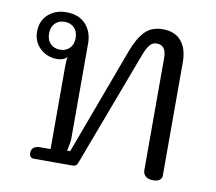

<svg xmlns="http://www.w3.org/2000/svg" viewBox="-67 -633 802 712"><g transform="rotate(10 334.5 -277.0)"><path d="M514 -30V-452Q514 -500 478 -500Q462 -500 451.5 -487Q441 -474 431 -447L269 -16Q266 -7 261.5 -3.5Q257 0 248 0H102Q95 0 90.5 -5Q86 -10 86 -19Q86 -46 121 -46H158V-353Q158 -380 161 -393Q147 -379 124 -379Q86 -379 59.5 -403.5Q33 -428 33 -467Q33 -507 60 -531.5Q87 -556 128 -556Q175 -556 201 -528Q227 -500 227 -456V-102Q227 -81 219 -51H231L380 -453Q399 -504 424 -530Q449 -556 491 -556Q537 -556 561 -527.5Q585 -499 585 -448V-21Q585 -11 576.5 -4.5Q568 2 553 2Q534 2 524 -6.5Q514 -15 514 -30ZM178 -467Q178 -492 164 -506Q150 -520 128 -520Q106 -520 92 -506Q78 -492 78 -467Q78 -443 92 -429Q106 -415 128 -415Q150 -415 164 -429Q178 -443 178 -467Z"/></g></svg>

Font: Maitree
Style: Regular
Weight: 400
Designer: CadsonDemak Team
Foundry: CadsonDemak
Version: Version 1.000